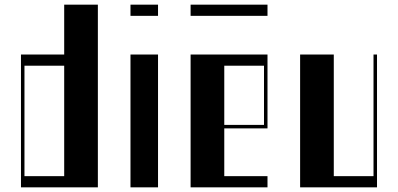

<svg xmlns="http://www.w3.org/2000/svg" viewBox="-20 -804 1708 824"><path d="M70 -570H255.5V-784H400V0H70ZM255.5 -48V-522H85V-48Z M540 -570H658.2V0H540ZM540 -784H658.2V-736H540Z M798 -570H1128V-253H942.5V-48H1128V0H798ZM1113 -268V-522H942.5V-268ZM798 -784H1128V-736H798Z M1268 -570H1412.5V-48H1583V-570H1598V0H1268Z"/></svg>

Font: Facade Sud
Style: Regular
Weight: 100
Designer: Éléonore Fines
Foundry: Velvetyne Type Foundry
Version: Version 1.001;Glyphs 3.2 (3202)